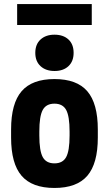

<svg xmlns="http://www.w3.org/2000/svg" viewBox="-20 -922 540 952"><path d="M250 10Q139 10 87 -50.5Q35 -111 35 -240V-280Q35 -409 87 -469.5Q139 -530 250 -530Q361 -530 413 -469.5Q465 -409 465 -280V-240Q465 -111 413 -50.5Q361 10 250 10ZM250 -112Q291 -112 308 -143Q325 -174 325 -250V-270Q325 -346 308 -377Q291 -408 250 -408Q209 -408 192 -377Q175 -346 175 -270V-250Q175 -174 192 -143Q209 -112 250 -112ZM250.5 -570Q207 -570 181 -594Q155 -618 155 -660Q155 -702.4 181.1 -726.2Q207.2 -750 250 -750Q294 -750 319.5 -726.2Q345 -702.4 345 -660Q345 -618 319.5 -594Q294 -570 250.5 -570ZM65 -798V-902H435V-798Z"/></svg>

Font: M PLUS 1 Code
Style: Regular
Weight: 400
Designer: Coji Morishita
Foundry: UNDERFOREST DESIGN
Version: Version 1.005